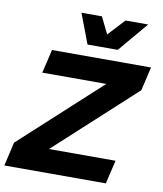

<svg xmlns="http://www.w3.org/2000/svg" viewBox="-112 -962 880 1039"><g transform="rotate(10 328.0 -443.0)"><path d="M-16.8 0 13.4 -130.6 450 -530.4H98.2L128.8 -660H672.8L642.6 -529.8L205.8 -129.6H571.4L540.8 0ZM312.8 -722.6 250.6 -886.4H363L408 -794.8L493 -886.4H617.4L478.8 -722.6Z"/></g></svg>

Font: Work Sans
Style: Italic
Weight: 400
Italic angle: -13°
Designer: Wei Huang
Foundry: Wei Huang
Version: Version 2.012